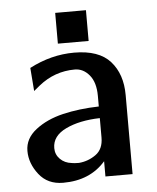

<svg xmlns="http://www.w3.org/2000/svg" viewBox="-49 -688 606 740"><g transform="rotate(-5 254.0 -317.5)"><path d="M192 -526V-645H311V-526ZM328 -271V-312Q328 -364 304.5 -392.5Q281 -421 248 -421Q170 -421 108 -371L85 -352L78 -442Q162 -486 251 -486Q347 -486 391 -436.5Q435 -387 435 -306V0H330V-59Q270 10 166 10Q106 10 72.5 -33Q39 -76 39 -124Q39 -172 82 -205.5Q125 -239 188 -254Q251 -269 328 -271ZM143 -126Q143 -101 160.5 -83.5Q178 -66 205 -63Q214 -61 233 -61Q269 -64 298.5 -85Q328 -106 328 -151V-226Q249 -224 196 -198.5Q143 -173 143 -126Z"/></g></svg>

Font: Coval
Style: Medium
Weight: 500
Foundry: Context Ltd
Version: Version 001.000